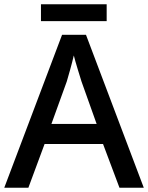

<svg xmlns="http://www.w3.org/2000/svg" viewBox="-20 -880 695 900"><path d="M480 -860H172V-781H480ZM540 0H654L383 -717H271L0 0H113L189 -205H463ZM362 -498 433 -299H221L293 -498C301 -525 316 -577 326 -620C333 -590 356 -518 362 -498Z"/></svg>

Font: Noto Sans Cherokee Medium
Style: Regular
Weight: 500
Designer: Monotype Design Team
Foundry: Monotype Imaging Inc.
Version: Version 2.001